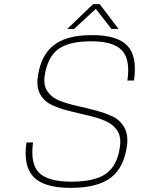

<svg xmlns="http://www.w3.org/2000/svg" viewBox="-20 -890 689 930"><path d="M196 -520Q190 -476 210.5 -446.5Q231 -417 268 -402.5Q305 -388 351.5 -377.5Q398 -367 443.5 -355Q489 -343 526 -325.5Q563 -308 582.5 -272Q602 -236 595 -183Q580 -76 515 -28Q450 20 322 20Q194 20 143 -32.5Q92 -85 108 -200H140Q126 -97 169 -53.5Q212 -10 326 -10Q440 -10 494.5 -49.5Q549 -89 561 -180Q568 -227 547.5 -258Q527 -289 490 -304.5Q453 -320 407 -330.5Q361 -341 315 -352.5Q269 -364 232 -381Q195 -398 175.5 -432Q156 -466 163 -517Q173 -588 204 -632.5Q235 -677 289.5 -698.5Q344 -720 426 -720Q549 -720 597.5 -668Q646 -616 629 -500H597Q612 -601 571 -645.5Q530 -690 422 -690Q313 -690 261 -651Q209 -612 196 -520ZM554 -750H520L444 -847L339 -750H306L431 -870H463Z"/></svg>

Font: Fivo Sans Thin
Style: Regular
Weight: 250
Foundry: Alexander Slobzheninov
Version: 1.0